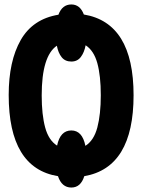

<svg xmlns="http://www.w3.org/2000/svg" viewBox="-20 -786 640 861"><path d="M300 55Q342 55 358 4Q579 -34 579 -359Q579 -684 356 -721Q339 -766 300 -766Q259 -766 242 -720Q127 -701 73 -606.5Q19 -512 19 -360Q19 -32 240 4Q257 55 300 55ZM300 -201Q250 -201 236 -133Q198 -157 182.5 -214.5Q167 -272 167 -358Q167 -535 235 -581Q241 -549 256.5 -529.5Q272 -510 300 -510Q327 -510 342.5 -530.5Q358 -551 364 -583Q401 -559 416.5 -502.5Q432 -446 432 -359Q432 -273 416.5 -214.5Q401 -156 363 -132Q349 -201 300 -201Z"/></svg>

Font: Noto Sans Mono UI ExtraBold
Style: Regular
Weight: 800
Designer: Monotype Design team
Foundry: Monotype Imaging Inc.
Version: 1.000